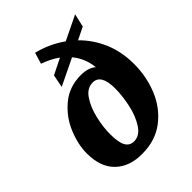

<svg xmlns="http://www.w3.org/2000/svg" viewBox="-219 -886 1014 1014"><g transform="rotate(-45 288.0 -379.0)"><path d="M550 -356Q550 -263 516 -179.5Q482 -96 413 -43Q344 10 245 10Q151 11 95 -42.5Q39 -96 39 -199Q39 -265 69.5 -338.5Q100 -412 161.5 -463Q223 -514 310 -514Q337 -514 359 -507Q381 -500 395 -487Q388 -559 343 -613L194 -541L208 -613L297 -657Q257 -686 203 -705L222 -768Q310 -746 379 -696L515 -762L498 -688L429 -654Q486 -598 518 -523Q550 -448 550 -356ZM388 -336Q388 -442 326 -442Q283 -442 254.5 -399Q226 -356 212 -296Q198 -236 198 -184Q198 -122 213.5 -94.5Q229 -67 261 -67Q303 -67 332 -111.5Q361 -156 374.5 -219Q388 -282 388 -336Z"/></g></svg>

Font: Noto Serif NarrowExtraBold
Style: Italic
Weight: 800
Width: 4
Italic angle: -12°
Designer: Monotype Design Team
Foundry: Monotype Imaging Inc.
Version: Version 1.001